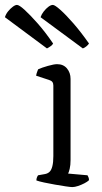

<svg xmlns="http://www.w3.org/2000/svg" viewBox="-99 -761 415 781"><path d="M195 0Q188 0 168 -3Q148 -6 125 -10Q102 -14 81 -18.5Q60 -23 49 -27Q49 -34 51.5 -40Q54 -46 56 -48L84 -53Q95 -55 102.5 -62Q110 -69 114 -85Q118 -101 118 -126V-413Q118 -422 114 -427.5Q110 -433 100 -436L48 -453Q49 -461 52 -468.5Q55 -476 56 -479Q71 -486 96 -493Q121 -500 133 -500Q159 -500 173.5 -482.5Q188 -465 188 -440V-110Q188 -89 184.5 -74.5Q181 -60 178 -55L257 -48Q259 -44 261 -39.5Q263 -35 263 -28Q257 -22 244.5 -15.5Q232 -9 218.5 -4.5Q205 0 195 0ZM92 -564 -79 -691Q-75 -704 -66 -715Q-57 -726 -47 -733.5Q-37 -741 -30 -741Q-21 -741 1 -721Q23 -701 54 -666Q85 -631 117 -584Q115 -579 107.5 -573.5Q100 -568 92 -564ZM238 -564 66 -691Q70 -703 79 -714.5Q88 -726 98 -733.5Q108 -741 116 -741Q124 -741 146.5 -721Q169 -701 199.5 -666Q230 -631 263 -584Q260 -579 253 -573Q246 -567 238 -564Z"/></svg>

Font: Texturina 12pt ExtraLight
Style: Regular
Weight: 250
Designer: Guillermo Torres Carreño
Foundry: Omnibus-Type
Version: Version 1.002